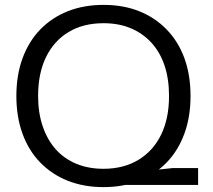

<svg xmlns="http://www.w3.org/2000/svg" viewBox="-20 -757 870 786"><path d="M403 -39 687 -69H791V0H404ZM404 9Q323 9 257.5 -17Q192 -43 144.5 -92Q97 -141 72 -210Q47 -279 47 -364Q47 -450 72.5 -519Q98 -588 145 -636.5Q192 -685 257.5 -711Q323 -737 404 -737Q485 -737 550 -711Q615 -685 662.5 -636Q710 -587 735 -518.5Q760 -450 760 -364Q760 -278 734.5 -209Q709 -140 662 -91.5Q615 -43 549.5 -17Q484 9 404 9ZM404 -66Q486 -66 546.5 -102.5Q607 -139 639.5 -205.5Q672 -272 672 -364Q672 -434 653.5 -489Q635 -544 599.5 -582.5Q564 -621 515 -641.5Q466 -662 404 -662Q321 -662 261 -626Q201 -590 168.5 -523.5Q136 -457 136 -364Q136 -295 155 -239.5Q174 -184 208.5 -145.5Q243 -107 292.5 -86.5Q342 -66 404 -66Z"/></svg>

Font: Mona Sans ExtraLight
Style: Regular
Weight: 400
Version: Version 2.000